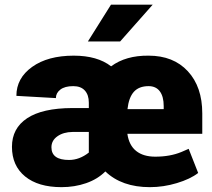

<svg xmlns="http://www.w3.org/2000/svg" viewBox="-20 -770 885 800"><path d="M604.5 9.8Q487.3 9.8 418.9 -55.7Q386.7 -23.4 338.9 -6.8Q291 9.8 236.3 9.8Q139.2 9.8 84.5 -34.9Q29.8 -79.6 29.8 -158.2Q29.8 -235.4 93 -277.3Q156.2 -319.3 280.8 -319.8H350.1V-342.3Q350.1 -374.5 333.5 -392.8Q316.9 -411.1 285.2 -411.1Q250 -411.1 231.4 -396.7Q212.9 -382.3 212.9 -361.3L48.3 -370.6Q48.3 -444.3 113.8 -491.2Q179.2 -538.1 287.1 -538.1Q385.7 -538.1 442.9 -493.7Q504.4 -539.1 599.1 -538.1Q702.6 -538.1 762.7 -473.1Q822.8 -408.2 822.8 -297.4V-212.4H510.7Q517.6 -164.6 547.4 -140.9Q577.1 -117.2 627 -117.2Q688.5 -117.2 735.8 -136.7L766.1 -149.9L805.7 -49.3Q772.9 -23.9 717 -7.1Q661.1 9.8 604.5 9.8ZM267.6 -103.5Q311 -103.5 350.1 -134.3V-220.2H282.2Q244.1 -219.7 219.2 -202.1Q194.3 -184.6 194.3 -156.2Q194.3 -103.5 267.6 -103.5ZM599.1 -411.1Q559.1 -411.1 537.8 -387.5Q516.6 -363.8 511.2 -315.4H662.1V-328.1Q662.1 -367.7 646 -389.4Q629.9 -411.1 599.1 -411.1ZM442.4 -750.5H616.2L480.5 -597.2H346.2Z"/></svg>

Font: Roboto
Style: Regular
Weight: 900
Designer: Google
Version: Version 2.001171; 2014